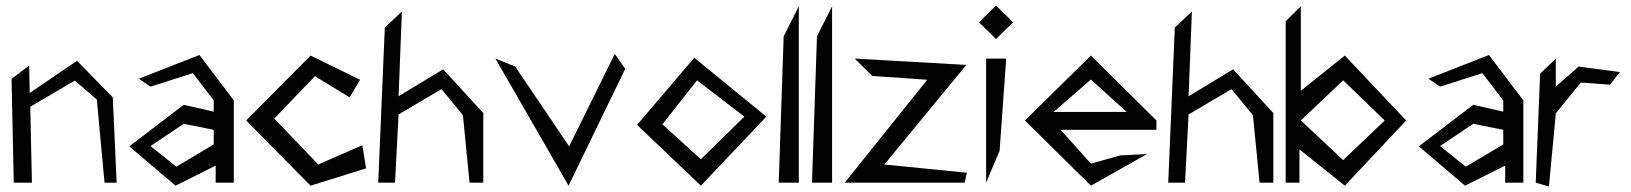

<svg xmlns="http://www.w3.org/2000/svg" viewBox="-20 -664 5931 698"><path d="M90 -276 252 -371 332 -302 360 0H404L390 -310L260 -443L88 -326L86 -426L22 -377L30 0H96Z M485 -378 527 -349 681 -398 757 -299V-258L648 -283L450 -132L618 11L764 -62V0H830V-299L705 -464ZM621 -58 527 -133 648 -214 757 -192V-139Z M875 -226 1109 11 1311 -52 1297 -136 1137 -66 977 -233 1125 -387 1251 -310 1289 -374 1109 -462Z M1416 0 1429 -248 1585 -340 1663 -245 1687 0H1737V-253L1591 -412L1429 -314L1441 -622L1379 -564L1355 0Z M1853 -422 1781 -451 2047 11 2253 -414 2215 -468 2049 -132Z M2388 -212 2514 -372 2686 -240 2528 -85ZM2296 -210 2528 11 2766 -240 2504 -454Z M2811 0H2884V-641L2829 -532Z M2932 0H3005V-641L2950 -532Z M3487 0 3495 -36 3195 -66 3493 -428 3087 -451 3151 -388 3351 -374 3051 0Z M3539 -583 3601 -522 3663 -583 3601 -644ZM3614 -116 3638 -451H3565V0Z M3836 -192H4184V-226L3946 -462L3706 -226L3946 11L4150 -104L4052 -99L3946 -69ZM4076 -257H3810L3946 -375Z M4288 0 4301 -248 4457 -340 4535 -245 4559 0H4609V-253L4463 -412L4301 -314L4313 -622L4251 -564L4227 0Z M4869 11 5092 -226 4869 -462 4709 -334V-641L4654 -587V0H4704V-121ZM4863 -372 5014 -226 4863 -82 4709 -226Z M5173 -378 5215 -349 5369 -398 5445 -299V-258L5336 -283L5138 -132L5306 11L5452 -62V0H5518V-299L5393 -464ZM5309 -58 5215 -133 5336 -214 5445 -192V-139Z M5636 -252 5727 -364 5833 -356 5869 -402 5719 -422 5636 -349V-451L5579 -396L5563 0L5611 14Z"/></svg>

Font: Stormblade
Style: Regular
Weight: 400
Designer: Mew Too
Foundry: Cannot Into Space Fonts
Version: Version 0.77